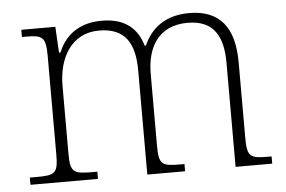

<svg xmlns="http://www.w3.org/2000/svg" viewBox="-44 -603 989 663"><g transform="rotate(-5 451.0 -271.5)"><path d="M36 0H270V-25H254C187 -25 176 -30 176 -97V-331C176 -426 221 -510 318 -510C408 -510 441 -456 441 -361V0H572V-25H560C493 -25 483 -30 483 -98V-346C483 -437 524 -510 625 -510C713 -510 747 -456 747 -361V0H874V-25H866C799 -25 789 -30 789 -98V-359C789 -480 739 -543 633 -543C550 -543 500 -502 475 -444H471C454 -501 415 -543 330 -543C262 -543 207 -514 179 -446H174L169 -536H51V-511H65C121 -511 134 -505 134 -439V-98C134 -30 124 -25 57 -25H36Z"/></g></svg>

Font: Noto Serif Gurmukhi ExtraLight
Style: Regular
Weight: 200
Designer: Vaibhav Singh and the Monotype Design Team
Foundry: Monotype Imaging Inc.
Version: Version 2.004